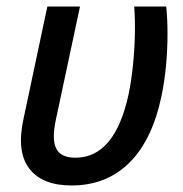

<svg xmlns="http://www.w3.org/2000/svg" viewBox="-20 -559 560 588"><path d="M199 9Q109 9 69.5 -43Q30 -95 52 -195L125 -539H225L151 -192Q138 -131 152.5 -103.5Q167 -76 211 -76Q332 -76 374 -271Q382 -310 387 -357.5Q392 -405 393 -452.5Q394 -500 391 -539H489Q493 -502 493 -455Q493 -408 488.5 -359Q484 -310 475 -267Q447 -131 376.5 -61Q306 9 199 9Z"/></svg>

Font: Noto Sans SemiCondensed Medium
Style: Italic
Weight: 500
Width: 4
Italic angle: -12°
Designer: Monotype Design Team
Foundry: Monotype Imaging Inc.
Version: Version 2.013; ttfautohint (v1.8.4.7-5d5b)